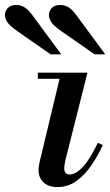

<svg xmlns="http://www.w3.org/2000/svg" viewBox="-106 -744 446 777"><path d="M127 13Q90 13 70 -6Q50 -25 50 -56Q50 -64 51.5 -72Q53 -80 54 -87L141 -450H248L159 -97Q156 -84 155 -76Q154 -68 154 -63Q154 -38 176 -38Q200 -38 228 -67Q256 -96 290 -166L310 -157Q291 -115 264.5 -76Q238 -37 204 -12Q170 13 127 13ZM47 -425V-450H236V-425ZM277 -524 142 -618Q111 -640 101.5 -654.5Q92 -669 92 -682Q92 -700 104 -712Q116 -724 138 -724Q154 -724 169.5 -715.5Q185 -707 202 -684L320 -524ZM99 -524 -36 -618Q-67 -640 -76.5 -654.5Q-86 -669 -86 -682Q-86 -700 -74 -712Q-62 -724 -40 -724Q-24 -724 -8.5 -715.5Q7 -707 24 -684L142 -524Z"/></svg>

Font: Libre Bodoni
Style: Italic
Weight: 400
Italic angle: -13°
Designer: Pablo Impallari, Rodrigo Fuenzalida
Foundry: Impallari Type
Version: Version 2.005;gftools[0.9.23]